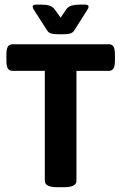

<svg xmlns="http://www.w3.org/2000/svg" viewBox="-20 -796 517 818"><path d="M7.3 0ZM170.9 -25.9V-494.1H33.2Q19.5 -494.1 13.4 -504.4Q7.3 -514.6 7.3 -537.6V-564Q7.3 -586.9 13.4 -597.2Q19.5 -607.4 33.2 -607.4H443.8Q457.5 -607.4 463.6 -597.2Q469.7 -586.9 469.7 -564V-537.6Q469.7 -514.6 463.6 -504.4Q457.5 -494.1 443.8 -494.1H305.7V-25.9Q305.7 1.5 253.4 1.5H223.1Q170.9 1.5 170.9 -25.9ZM180.7 -666.5 124 -754.9Q119.1 -761.7 119.1 -768.1Q119.1 -772.5 123.3 -774.4Q127.4 -776.4 136.7 -776.4H155.8Q177.2 -776.4 190.9 -772Q204.6 -767.6 213.9 -754.9L238.3 -720.7L262.2 -755.9Q270 -767.6 285.2 -772Q300.3 -776.4 321.3 -776.4H340.8Q357.4 -776.4 357.4 -768.1Q357.4 -761.7 352.5 -754.9L296.4 -666.5Q289.6 -655.8 277.6 -652.8Q265.6 -649.9 243.2 -649.9H233.9Q211.4 -649.9 199.2 -652.8Q187 -655.8 180.7 -666.5Z"/></svg>

Font: Jaldi
Style: Bold
Weight: 400
Designer: Pablo Cosgaya and Nicolas Silva
Foundry: Omnibus-Type
Version: Version 1.007